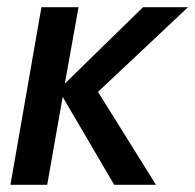

<svg xmlns="http://www.w3.org/2000/svg" viewBox="-20 -513 542 533"><path d="M95 -493H198L160 -281L377 -493H502L252 -258L413 0H297L154 -244L111 0H9Z"/></svg>

Font: Cabin Medium
Style: Italic
Weight: 500
Italic angle: -7°
Designer: Pablo Impallari
Foundry: Pablo Impallari. http://www.impallari.com Igino Marini. http://www.ikern.com
Version: Version 2.200